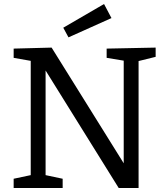

<svg xmlns="http://www.w3.org/2000/svg" viewBox="-20 -936 830 956"><path d="M511 -694 755 -699V-653L670 -632V0H571L207 -585V-64L292 -46V0H48V-46L133 -64V-633L48 -648V-694L237 -699L596 -123V-634L511 -648ZM535 -846 321 -750 295 -798 498 -916Z"/></svg>

Font: Bitter Pro
Style: Regular
Weight: 400
Designer: Sol Matas, and Bitter project Authors
Foundry: Sol Matas
Version: Version 1.010